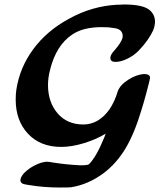

<svg xmlns="http://www.w3.org/2000/svg" viewBox="-20 -723 722 856"><path d="M527 -562Q527 -576 519 -585Q511 -594 494 -597Q477 -600 465.5 -601Q454 -602 433 -602Q351 -602 302 -569Q230 -521 203 -411Q194 -376 194 -344Q194 -268 236.5 -218Q279 -168 352 -168Q386 -168 415 -185Q477 -222 505 -316Q516 -345 552.5 -368Q589 -391 622 -393Q649 -393 649 -376Q649 -371 635 -318Q621 -265 612 -237Q580 -129 540 -62Q500 5 442 49Q373 100 296 112Q285 113 246 113Q175 113 109 102Q88 99 81 96Q71 90 71 81Q71 66 89 47Q108 28 135.5 14Q163 0 187 -2Q199 -2 219 2Q276 11 338 14Q371 14 377 9Q410 -24 446 -113L451 -127Q408 -101 353.5 -84.5Q299 -68 253 -68Q160 -68 105 -126.5Q50 -185 50 -279Q50 -306 53 -324Q68 -422 128.5 -504Q189 -586 287 -639Q389 -696 503 -702H514Q524 -703 532 -703Q618 -703 647 -678Q671 -658 671 -626Q671 -609 663 -588Q643 -544 599 -498Q578 -476 548.5 -461.5Q519 -447 495 -447Q472 -447 472 -465Q472 -479 490 -498Q519 -531 526 -553Q527 -556 527 -562Z"/></svg>

Font: KaTeX_Caligraphic
Style: Bold
Weight: 700
Version: Version 3699957226